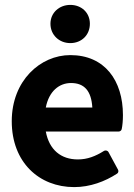

<svg xmlns="http://www.w3.org/2000/svg" viewBox="-20 -740 547 784"><path d="M28 -245C28 -77 140 24 283 24C348 24 409 1 458 -31C463 -34 465 -41 462 -47L423 -119C419 -126 410 -127 405 -124C370 -102 337 -89 298 -89C229 -89 181 -128 167 -203H465C470 -203 476 -207 477 -213C480 -227 482 -247 482 -270C482 -411 408 -515 267 -515C145 -515 28 -411 28 -245ZM167 -301C180 -368 222 -401 270 -401C325 -401 353 -368 357 -301ZM267 -564C313 -564 347 -597 347 -643C347 -688 313 -720 267 -720C222 -720 186 -688 186 -643C186 -597 222 -564 267 -564Z"/></svg>

Font: Falling Sky
Style: Bd
Weight: 700
Designer: Paul D. Hunt
Foundry: Adobe Systems Incorporated
Version: Version 1.02